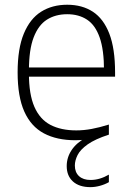

<svg xmlns="http://www.w3.org/2000/svg" viewBox="-20 -568 538 790"><path d="M352 202Q306 202 280.2 178.8Q254.5 155.5 254.5 115.5Q254.5 80 274.5 49.8Q294.5 19.5 333.5 -1.5L335.5 6Q324.5 7.5 313 8.2Q301.5 9 290 9Q214 9 160.8 -19.2Q107.5 -47.5 80 -109Q52.5 -170.5 52.5 -270.5Q52.5 -368 78 -429.5Q103.5 -491 149.2 -519.8Q195 -548.5 256.5 -548.5Q318 -548.5 362 -519.8Q406 -491 429.8 -429.5Q453.5 -368 453.5 -270V-252.5H75V-290.5H422.5L408 -277.5Q408 -363 390 -414Q372 -465 338 -487.2Q304 -509.5 256.5 -509.5Q208.5 -509.5 173.2 -487.2Q138 -465 118.5 -414.2Q99 -363.5 99 -277.5V-265.5Q99 -180 121.5 -128.5Q144 -77 187.5 -54.2Q231 -31.5 294 -31.5Q324.5 -31.5 357 -37.5Q389.5 -43.5 428 -55.5V-14Q371 4.5 340.8 26Q310.5 47.5 299.2 70Q288 92.5 288 113Q288 141 305.2 156.8Q322.5 172.5 352.5 172.5Q371.5 172.5 390.2 167Q409 161.5 428 150.5V181.5Q411.5 191 391.2 196.5Q371 202 352 202Z"/></svg>

Font: Encode Sans Condensed Thin ExtraLight
Style: Regular
Weight: 250
Version: Version 3.002